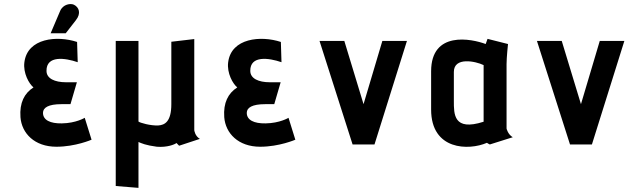

<svg xmlns="http://www.w3.org/2000/svg" viewBox="-20 -699 3080 929"><path d="M298 -538 347 -601C374 -635 362 -664 338 -676C322 -684 285 -679 271 -646L225 -538ZM390 -129C390 -129 348 -103 279 -102C223 -101 188 -118 188 -153C188 -178 214 -195 277 -195H321L352 -301H299C245 -301 205 -319 205 -356C204 -432 295 -419 356 -398L353 -496C256 -528 113 -515 98 -398C91 -345 121 -293 142 -276C98 -248 74 -202 79 -132C85 -54 147 11 253 11C345 11 423 -23 423 -23Z M947 -27C923 -41 920 -69 920 -69V-510L809 -497V-195C809 -110 777 -94 746 -92C709 -90 656 -105 650 -111V-501H540V201L650 210V-12C664 -6 685 4 739 11C789 15 825 0 834 -7C841 0 847 7 847 6Z M1376 -129C1376 -129 1334 -103 1265 -102C1209 -101 1174 -118 1174 -153C1174 -178 1200 -195 1263 -195H1307L1338 -301H1285C1231 -301 1191 -319 1191 -356C1190 -432 1281 -419 1342 -398L1339 -496C1242 -528 1099 -515 1084 -398C1077 -345 1107 -293 1128 -276C1084 -248 1060 -202 1065 -132C1071 -54 1133 11 1239 11C1331 11 1409 -23 1409 -23Z M1792 0 1949 -501H1830L1739 -195L1646 -501H1526L1686 0Z M2461 -35C2437 -49 2431 -77 2431 -77V-389C2431 -421 2438 -486 2438 -486L2339 -511L2330 -486C2261 -512 2066 -551 2066 -354V-169C2066 29 2249 30 2336 -8C2336 -8 2348 0 2350 0ZM2320 -110C2174 -63 2176 -147 2176 -211V-351C2176 -425 2281 -403 2320 -384Z M2844 0 3001 -501H2882L2791 -195L2698 -501H2578L2738 0Z"/></svg>

Font: Advent Pro
Style: Bold
Weight: 700
Designer: Andreas Kalpakidis
Foundry: Andreas Kalpakidis
Version: Version 2.002 2008